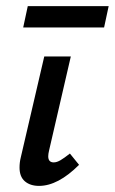

<svg xmlns="http://www.w3.org/2000/svg" viewBox="-20 -603 376 629"><path d="M71 -583H336L321 -513H56ZM44 -54Q44 -71 48 -87L125 -418H212L141 -111Q138 -99 138 -91Q138 -71 156 -71Q166 -71 178 -78Q190 -85 209 -100L239 -63Q170 6 108 6Q79 6 61.5 -9Q44 -24 44 -54Z"/></svg>

Font: Ysabeau Infant Semibold
Style: Italic
Weight: 600
Italic angle: -12°
Designer: Christian Thalmann (Catharsis Fonts)
Version: Version 0.003